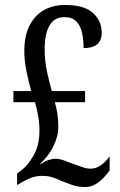

<svg xmlns="http://www.w3.org/2000/svg" viewBox="-20 -744 482 774"><path d="M324 10Q294 10 272 2Q250 -6 229 -14Q210 -23 192 -29Q174 -35 150 -35Q126 -35 105 -27Q84 -19 64 -7L49 2V-44L68 -59Q92 -77 115.5 -117.5Q139 -158 139 -217Q139 -247 134 -276Q129 -305 121 -332H34V-377H106Q96 -412 87 -455Q78 -498 78 -540Q78 -626 122 -675Q166 -724 243 -724Q319 -724 354.5 -692Q390 -660 390 -612Q390 -550 317 -550Q317 -582 311 -610.5Q305 -639 288.5 -657Q272 -675 240 -675Q199 -675 179.5 -641Q160 -607 160 -545Q160 -498 170 -452.5Q180 -407 189 -377H323V-332H201Q208 -308 211.5 -285Q215 -262 215 -233Q215 -194 195 -154Q175 -114 143 -85L144 -82Q161 -94 176 -99Q191 -104 203 -104Q220 -104 240 -96.5Q260 -89 276 -83Q292 -78 310.5 -71Q329 -64 346 -64Q367 -64 387.5 -78.5Q408 -93 422 -114V-57Q413 -44 398.5 -28.5Q384 -13 365.5 -1.5Q347 10 324 10Z"/></svg>

Font: Noto Serif ExtraCondensed
Style: Regular
Weight: 400
Width: 2
Designer: Monotype Design Team
Foundry: Monotype Imaging Inc.
Version: Version 2.015